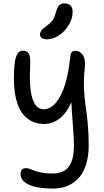

<svg xmlns="http://www.w3.org/2000/svg" viewBox="-20 -834 615 1132"><path d="M256.8 -602.1Q236.8 -602.1 226.3 -610.1Q215.8 -618.2 215.8 -631.8Q215.8 -641.6 221.7 -650.4Q227.5 -659.2 233.9 -664.8Q240.2 -670.4 256.8 -683.1Q282.2 -701.7 292.7 -718.5Q303.2 -735.4 311 -766.1Q318.8 -793.5 330.1 -803.7Q341.3 -814 357.9 -814Q408.2 -814 408.2 -764.2Q408.2 -724.1 385 -686Q361.8 -647.9 326.7 -625Q291.5 -602.1 256.8 -602.1ZM292 277.8Q201.2 277.8 151.1 255.1Q101.1 232.4 101.1 191.9Q101.1 157.2 134.8 157.2Q147 157.2 163.8 165Q180.7 172.9 211.7 180.9Q242.7 189 289.1 189Q325.2 189 350.3 177.2Q375.5 165.5 389.6 142.8Q403.8 120.1 409.9 90.8Q416 61.5 416 22Q416 -17.1 409.7 -96.2Q403.3 -175.3 400.9 -231Q370.1 -163.1 328.6 -133.1Q287.1 -103 242.2 -103Q155.8 -103 108.9 -169.9Q62 -236.8 62 -376Q62 -423.8 65.9 -456.5Q69.8 -489.3 77.4 -505.6Q85 -522 93.5 -528.6Q102.1 -535.2 113.8 -535.2Q139.2 -535.2 149.7 -517.6Q160.2 -500 158.2 -457Q142.6 -189.9 236.8 -189.9Q277.8 -189.9 310.8 -230Q343.8 -270 363.8 -336.4Q383.8 -402.8 393.1 -490.2Q396 -517.6 402.1 -525.9Q408.2 -534.2 425.8 -534.2Q450.2 -534.2 467.8 -510.5Q485.4 -486.8 480 -433.1Q472.7 -372.6 475.3 -312Q478 -251.5 484.1 -214.8Q490.2 -178.2 496.6 -113Q502.9 -47.9 502.9 22Q502.9 88.4 486.6 138.4Q470.2 188.5 441.2 218.5Q412.1 248.5 374.8 263.2Q337.4 277.8 292 277.8Z"/></svg>

Font: Shantell Sans Irregular Bouncy
Style: Regular
Weight: 400
Designer: Stephen Nixon, Anya Danilova, Shantell Martin
Foundry: Arrow Type
Version: Version 1.006;[9816181b4]